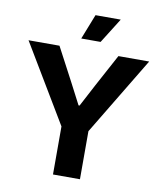

<svg xmlns="http://www.w3.org/2000/svg" viewBox="-99 -1015 922 1094"><g transform="rotate(10 362.0 -468.0)"><path d="M283 0V-278L13 -729H192L292 -540L358 -413H364L431 -540L533 -729H711L439 -278V0ZM307 -791 364 -936H510L419 -791Z"/></g></svg>

Font: Mona Sans
Style: Bold
Weight: 700
Designer: Deni Anggara
Foundry: GitHub
Version: Version 2.000;Glyphs 3.2.3 (3260)